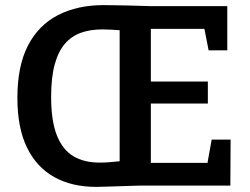

<svg xmlns="http://www.w3.org/2000/svg" viewBox="-20 -726 977 751"><path d="M356 5Q261 5 192 -33.5Q123 -72 85.5 -149Q48 -226 48 -343Q48 -468 89.5 -548Q131 -628 207 -667Q283 -706 385 -706Q401 -706 427 -705.5Q453 -705 481.5 -704.5Q510 -704 533.5 -703Q557 -702 569 -702H869V-529H796L776 -631L800 -613H551L570 -633V-387L551 -407H793V-321H551L570 -340V-69L551 -89H812L788 -69L808 -180H882L881 0H526Q514 0 492.5 1Q471 2 445.5 2.5Q420 3 396.5 4Q373 5 356 5ZM448 -63V-638L473 -605Q461 -607 445.5 -608Q430 -609 413.5 -610Q397 -611 380 -611Q334 -611 297 -598Q260 -585 234 -555Q208 -525 194 -474Q180 -423 180 -347Q180 -253 202.5 -196.5Q225 -140 267 -115Q309 -90 369 -90Q387 -90 407.5 -91.5Q428 -93 445 -95Q462 -97 467 -98Z"/></svg>

Font: Bitter Thin SemiBold
Style: Regular
Weight: 600
Version: Version 2.002